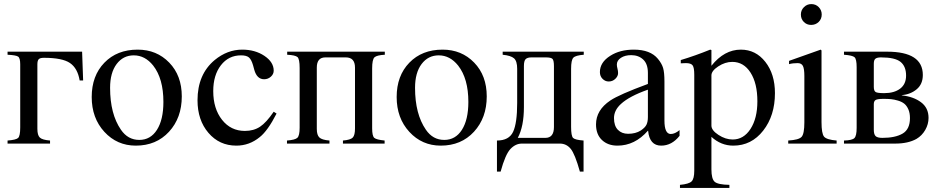

<svg xmlns="http://www.w3.org/2000/svg" viewBox="-20 -703 4602 940"><path d="M387 -309H370Q360 -369 322.5 -394.5Q285 -420 195 -420Q176 -420 169.5 -413Q163 -406 163 -388V-72Q163 -41 175 -29.5Q187 -18 225 -15V0H17V-15Q58 -18 68.5 -27.5Q79 -37 79 -79V-388Q79 -419 68.5 -426Q58 -433 17 -435V-450H382Z M870 -231Q870 -126 807.5 -58Q745 10 645 10Q553 10 491 -57.5Q429 -125 429 -228Q429 -332 491 -396Q553 -460 654 -460Q747 -460 808.5 -396.5Q870 -333 870 -231ZM780 -204Q780 -318 730 -382Q690 -432 635 -432Q583 -432 551 -389.5Q519 -347 519 -273Q519 -145 572 -68Q606 -18 662 -18Q717 -18 748.5 -67.5Q780 -117 780 -204Z M1320 -156 1334 -147Q1291 -63 1252 -32Q1201 10 1137 10Q1054 10 1000.5 -52.5Q947 -115 947 -212Q947 -339 1031 -409Q1093 -460 1166 -460Q1229 -460 1274.5 -429.5Q1320 -399 1320 -357Q1320 -340 1306 -327.5Q1292 -315 1273 -315Q1238 -315 1225 -361L1219 -383Q1211 -411 1199 -421.5Q1187 -432 1160 -432Q1099 -432 1061.5 -383.5Q1024 -335 1024 -257Q1024 -171 1067 -116.5Q1110 -62 1179 -62Q1222 -62 1253 -82.5Q1284 -103 1320 -156Z M1864 -450V-435Q1825 -433 1813.5 -422.5Q1802 -412 1802 -368V-75Q1802 -37 1812.5 -28Q1823 -19 1863 -15V0H1659V-15Q1696 -18 1707 -29.5Q1718 -41 1718 -74V-372Q1718 -422 1673 -422H1573Q1531 -422 1531 -372V-72Q1531 -42 1543.5 -30Q1556 -18 1593 -15V0H1385V-15Q1425 -18 1436 -28.5Q1447 -39 1447 -78V-370Q1447 -414 1436.5 -423.5Q1426 -433 1386 -435V-450Z M2363 -231Q2363 -126 2300.5 -58Q2238 10 2138 10Q2046 10 1984 -57.5Q1922 -125 1922 -228Q1922 -332 1984 -396Q2046 -460 2147 -460Q2240 -460 2301.5 -396.5Q2363 -333 2363 -231ZM2273 -204Q2273 -318 2223 -382Q2183 -432 2128 -432Q2076 -432 2044 -389.5Q2012 -347 2012 -273Q2012 -145 2065 -68Q2099 -18 2155 -18Q2210 -18 2241.5 -67.5Q2273 -117 2273 -204Z M2838 -450V-435Q2798 -432 2787 -420.5Q2776 -409 2776 -366V-82Q2776 -37 2786 -27.5Q2796 -18 2837 -15V137H2819Q2795 51 2774 25.5Q2753 0 2721 0H2535Q2504 0 2479 26.5Q2454 53 2431 137H2413V-15Q2472 -15 2492 -57.5Q2512 -100 2512 -199V-366Q2512 -404 2496.5 -417.5Q2481 -431 2441 -435V-450ZM2692 -81V-379Q2692 -407 2685 -414.5Q2678 -422 2652 -422H2582Q2562 -422 2553.5 -413.5Q2545 -405 2545 -380V-179Q2545 -84 2515 -28H2650Q2692 -28 2692 -81Z M3307 -66V-38Q3269 10 3217 10Q3160 10 3153 -63H3152Q3088 10 3003 10Q2956 10 2927 -17.5Q2898 -45 2898 -94Q2898 -164 2968 -211Q3011 -240 3152 -292V-346Q3152 -390 3129 -411.5Q3106 -433 3070 -433Q3040 -433 3020 -420Q3000 -407 3000 -387Q3000 -378 3003 -367Q3006 -356 3006 -345Q3006 -330 2992.5 -317Q2979 -304 2960 -304Q2943 -304 2930 -317Q2917 -330 2917 -350Q2917 -398 2968 -430Q3015 -460 3083 -460Q3164 -460 3201 -415Q3220 -392 3226.5 -370Q3233 -348 3233 -304V-113Q3233 -47 3264 -47Q3284 -47 3307 -66ZM3152 -130V-264Q3061 -232 3020 -194Q2986 -163 2986 -125Q2986 -87 3005 -67.5Q3024 -48 3055 -48Q3092 -48 3117 -64Q3138 -78 3145 -92.5Q3152 -107 3152 -130Z M3463 -458V-381Q3526 -460 3607 -460Q3680 -460 3727 -400Q3774 -340 3774 -247Q3774 -137 3716.5 -63.5Q3659 10 3570 10Q3510 10 3463 -33V126Q3463 173 3479 187Q3495 201 3551 202V217H3309V202Q3353 198 3366 185Q3379 172 3379 133V-337Q3379 -372 3371 -383Q3363 -394 3338 -394Q3322 -394 3313 -393V-409Q3383 -430 3457 -460ZM3463 -334V-88Q3463 -65 3497.5 -42.5Q3532 -20 3567 -20Q3621 -20 3654.5 -72Q3688 -124 3688 -207Q3688 -295 3654.5 -347.5Q3621 -400 3565 -400Q3530 -400 3496.5 -378Q3463 -356 3463 -334Z M4003 -632Q4003 -610 3988 -595.5Q3973 -581 3951 -581Q3930 -581 3915.5 -595.5Q3901 -610 3901 -632Q3901 -653 3916 -668Q3931 -683 3952 -683Q3974 -683 3988.5 -668Q4003 -653 4003 -632ZM4076 0H3839V-15Q3891 -18 3904.5 -33Q3918 -48 3918 -104V-331Q3918 -366 3911 -380Q3904 -394 3885 -394Q3861 -394 3843 -389V-405L3998 -460L4002 -456V-105Q4002 -49 4014.5 -34Q4027 -19 4076 -15Z M4395 -237V-236Q4452 -230 4489 -202.5Q4526 -175 4526 -126Q4526 -95 4510 -67Q4494 -39 4467 -23Q4426 0 4363 0H4112V-15Q4152 -16 4163 -27Q4174 -38 4174 -77V-374Q4174 -413 4164 -422.5Q4154 -432 4112 -435V-450H4323Q4498 -450 4498 -336Q4498 -291 4468 -266Q4438 -241 4395 -237ZM4258 -391V-278Q4258 -258 4267 -252.5Q4276 -247 4309 -247Q4358 -247 4387 -269Q4416 -291 4416 -333Q4416 -378 4389 -400Q4362 -422 4293 -422Q4275 -422 4266.5 -416Q4258 -410 4258 -391ZM4258 -193V-68Q4258 -45 4267 -36.5Q4276 -28 4300 -28Q4363 -28 4399 -49Q4435 -70 4435 -125Q4435 -150 4427 -168Q4419 -186 4407 -195.5Q4395 -205 4376.5 -210.5Q4358 -216 4342.5 -217.5Q4327 -219 4306 -219Q4276 -219 4267 -213.5Q4258 -208 4258 -193Z"/></svg>

Font: STIX MathJax Alphabets
Style: Regular
Weight: 400
Designer: MicroPress Inc., with final additions and corrections provided by Coen Hoffman, Elsevier (retired)
Version: Version 1.1.1